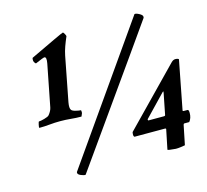

<svg xmlns="http://www.w3.org/2000/svg" viewBox="-95 -741 932 864"><g transform="rotate(-15 370.5 -309.5)"><path d="M54.7 -245.1Q52.7 -247.1 55.7 -260.3Q58.6 -273.4 60.5 -273.4Q68.4 -273.4 86.4 -278.3Q104.5 -283.2 109.4 -289.1Q123 -305.7 126 -321.3L164.1 -515.6Q169.9 -545.9 158.2 -545.9Q153.3 -545.9 115.2 -529.3Q112.3 -530.3 108.4 -536.6Q104.5 -543 105.5 -548.8Q105.5 -555.7 107.4 -557.6Q262.7 -631.8 266.6 -631.8H267.6Q270.5 -631.8 274.9 -623.5Q279.3 -615.2 279.3 -612.3Q269.5 -589.8 262.2 -569.3Q254.9 -548.8 251 -529.3L210.9 -322.3Q206.1 -295.9 212.9 -287.1Q216.8 -281.2 232.4 -277.3Q248 -273.4 255.9 -273.4Q256.8 -273.4 257.3 -267.6Q257.8 -261.7 256.8 -258.8Q252 -246.1 251 -245.1Q226.6 -245.1 202.1 -247.6Q177.7 -250 152.3 -250Q127.9 -250 103.5 -247.6Q79.1 -245.1 54.7 -245.1ZM201.2 12.7Q193.4 13.7 179.7 7.8Q166 2 166 -5.9Q166 -9.8 168 -11.7L600.6 -628.9Q607.4 -630.9 622.1 -623Q636.7 -615.2 636.7 -607.4Q636.7 -602.5 635.7 -601.6Q635.7 -601.6 527.3 -447.8Q418.9 -293.9 201.2 12.7ZM624 4.9Q585.9 2 585.9 -1L604.5 -91.8V-92.8Q604.5 -95.7 599.6 -95.7H458Q451.2 -99.6 455.1 -118.2L707 -377Q715.8 -385.7 725.6 -385.7Q730.5 -385.7 735.8 -384.3Q741.2 -382.8 741.2 -379.9L697.3 -153.3Q697.3 -150.4 701.2 -150.4H719.7Q725.6 -150.4 725.6 -134.8Q725.6 -111.3 712.9 -95.7H689.5Q687.5 -95.7 685.5 -90.8L667 0Q656.2 2 645.5 3.4Q634.8 4.9 624 4.9ZM610.4 -150.4Q615.2 -150.4 616.2 -154.3L635.7 -252.9Q635.7 -256.8 636.7 -258.3Q637.7 -259.8 632.8 -257.8L535.2 -156.2Q535.2 -150.4 538.1 -150.4Z"/></g></svg>

Font: Crimson Text
Style: Bold Italic
Weight: 700
Italic angle: -11°
Designer: Sebastian Kosch
Foundry: Sebastian Kosch
Version: Version 1.100; ttfautohint (v1.8.4)